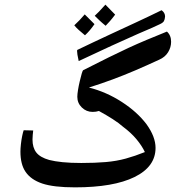

<svg xmlns="http://www.w3.org/2000/svg" viewBox="-20 -807 775 827"><path d="M303 0Q211 0 162 -16.5Q113 -33 90 -67Q68 -99 68 -154Q68 -167 70 -185.5Q72 -204 75.5 -221Q79 -238 82 -246L123 -245Q122 -235 121 -225.5Q120 -216 120 -206Q120 -171 136.5 -150Q153 -129 192 -118Q215 -112 249.5 -108.5Q284 -105 330 -105Q390 -105 436 -109Q482 -113 522 -124Q562 -135 604 -152Q592 -178 568.5 -206.5Q545 -235 510 -261Q492 -277 465.5 -294Q439 -311 406 -329Q394 -325 379 -325Q352 -325 332.5 -344Q313 -363 313 -390Q313 -401 316 -419.5Q319 -438 323.5 -457Q328 -476 332 -490Q336 -504 339 -505Q402 -537 448.5 -560Q495 -583 534 -601Q573 -619 612.5 -635.5Q652 -652 699 -671Q708 -663 712.5 -652Q717 -641 717 -627Q717 -603 704 -582Q691 -561 666 -550Q612 -525 563 -504Q514 -483 465.5 -465Q417 -447 363 -430Q438 -411 504.5 -368Q571 -325 611 -272Q650 -218 650 -170Q650 -89 559.5 -44.5Q469 0 303 0ZM319 -544Q315 -561 313.5 -571.5Q312 -582 312 -587Q312 -591 313 -592Q343 -606 379 -623.5Q415 -641 459 -661Q513 -686 568 -711.5Q623 -737 676 -763Q691 -752 691 -736Q690 -723 686 -716Q682 -709 669 -703Q659 -698 635.5 -687.5Q612 -677 574 -661Q524 -639 459.5 -609.5Q395 -580 319 -544ZM435 -696Q419 -709 407.5 -720Q396 -731 388 -739Q395 -745 406.5 -757Q418 -769 434 -787L476 -744Q464 -728 453.5 -716Q443 -704 435 -696ZM346 -655Q330 -668 318.5 -678.5Q307 -689 300 -698Q311 -708 322.5 -720Q334 -732 345 -745L387 -703Q367 -674 346 -655Z"/></svg>

Font: Noto Naskh Arabic SemiBold
Style: Regular
Weight: 600
Designer: Monotype Design Team, David Williams, Mohamad Dakak and Nizar Qandah
Foundry: Monotype Imaging Inc.
Version: Version 2.016